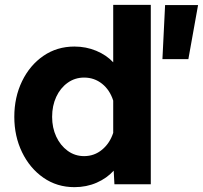

<svg xmlns="http://www.w3.org/2000/svg" viewBox="-20 -760 837 792"><path d="M287 -568Q335 -568 377 -550.5Q419 -533 447 -503V-740H602V0H452L449 -56Q421 -25 379 -6.5Q337 12 287 12Q215 12 159 -27Q103 -66 71 -132Q39 -198 39 -278Q39 -359 71 -425Q103 -491 159 -529.5Q215 -568 287 -568ZM327 -116Q369 -116 401 -142.5Q433 -169 447 -212V-345Q433 -389 401 -414.5Q369 -440 327 -440Q289 -440 259 -418.5Q229 -397 212 -360.5Q195 -324 195 -278Q195 -233 212 -196.5Q229 -160 259 -138Q289 -116 327 -116ZM650 -516 661 -739H797L757 -516Z"/></svg>

Font: Azeret Mono
Style: Bold
Weight: 700
Designer: Martin Vácha
Foundry: Displaay
Version: Version 1.002